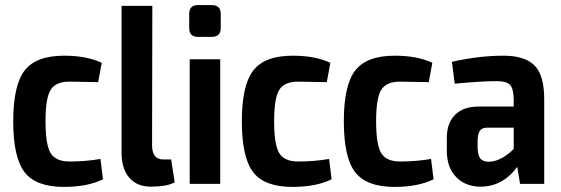

<svg xmlns="http://www.w3.org/2000/svg" viewBox="-20 -723 2206 755"><path d="M232 -504Q321 -504 380 -476L366 -400Q280 -402 253 -402Q199 -402 179 -369.5Q159 -337 159 -246Q159 -154 179 -121Q199 -88 253 -88Q318 -88 375 -98L385 -18Q324 12 231 12Q121 12 76.5 -46Q32 -104 32 -246Q32 -388 77 -446Q122 -504 232 -504Z M579 -700 578 -152Q578 -96 622 -96H653L667 -6Q636 11 573 11Q519 11 488.5 -24Q458 -59 458 -123V-700Z M758 -703H813Q848 -703 848 -668V-613Q848 -578 813 -578H758Q724 -578 724 -613V-668Q724 -703 758 -703ZM846 0H726V-490H846Z M1131 -504Q1220 -504 1279 -476L1265 -400Q1179 -402 1152 -402Q1098 -402 1078 -369.5Q1058 -337 1058 -246Q1058 -154 1078 -121Q1098 -88 1152 -88Q1217 -88 1274 -98L1284 -18Q1223 12 1130 12Q1020 12 975.5 -46Q931 -104 931 -246Q931 -388 976 -446Q1021 -504 1131 -504Z M1532 -504Q1621 -504 1680 -476L1666 -400Q1580 -402 1553 -402Q1499 -402 1479 -369.5Q1459 -337 1459 -246Q1459 -154 1479 -121Q1499 -88 1553 -88Q1618 -88 1675 -98L1685 -18Q1624 12 1531 12Q1421 12 1376.5 -46Q1332 -104 1332 -246Q1332 -388 1377 -446Q1422 -504 1532 -504Z M1960 -504Q2043 -504 2081.5 -466Q2120 -428 2120 -333V0H2025L2014 -67Q1957 11 1869 11Q1811 11 1774 -26.5Q1737 -64 1737 -131V-181Q1737 -239 1769.5 -271.5Q1802 -304 1861 -304H2000V-334Q1999 -376 1985 -390Q1971 -404 1932 -404Q1875 -404 1768 -394L1757 -480Q1864 -504 1960 -504ZM1901 -87Q1949 -87 2000 -137V-221H1893Q1873 -220 1865.5 -206.5Q1858 -193 1858 -166V-147Q1858 -115 1868 -101Q1878 -87 1901 -87Z"/></svg>

Font: Exo 2 Semi Bold Condensed
Style: Regular
Weight: 600
Width: 3
Designer: Natanael Gama
Version: Version 1.001;PS 001.001;hotconv 1.0.70;makeotf.lib2.5.58329